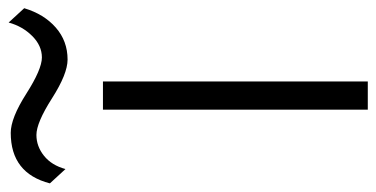

<svg xmlns="http://www.w3.org/2000/svg" viewBox="-324 -654 893 456"><g transform="rotate(-90 123.0 -426.5)"><path d="M157 -629V0H90V-629ZM297 -853 331 -816Q317 -769 285 -741Q253 -713 209 -713Q175 -713 117 -750Q59 -787 30 -787Q3 -787 -19.5 -769Q-42 -751 -51 -718L-85 -755Q-61 -848 35 -848Q70 -848 128 -811Q186 -774 214 -774Q242 -774 265 -797Q288 -820 297 -853Z"/></g></svg>

Font: Sinkin Sans 300 Light
Style: Regular
Weight: 300
Designer: Keith Bates
Foundry: K-Type
Version: Sinkin Sans (version 1.0)  by Keith Bates   •   © 2014   www